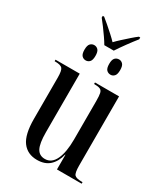

<svg xmlns="http://www.w3.org/2000/svg" viewBox="-216 -983 953 1091"><g transform="rotate(30 260.0 -438.0)"><path d="M217 -746Q206 -765 190 -788Q174 -811 157 -834Q140 -857 126 -874V-886H135Q149 -875 170.5 -856.5Q192 -838 213.5 -818.5Q235 -799 249 -784Q263 -799 284.5 -818.5Q306 -838 327 -856.5Q348 -875 363 -886H372V-874Q351 -848 324 -811Q297 -774 279 -746ZM168 -618Q153 -618 142.5 -629Q132 -640 132 -668Q132 -696 142.5 -707Q153 -718 168 -718Q183 -718 193.5 -707Q204 -696 204 -668Q204 -640 193.5 -629Q183 -618 168 -618ZM331 -618Q315 -618 304.5 -629Q294 -640 294 -668Q294 -696 304.5 -707Q315 -718 331 -718Q345 -718 355.5 -707Q366 -696 366 -668Q366 -640 355.5 -629Q345 -618 331 -618ZM211 10Q148 10 114 -35.5Q80 -81 80 -184V-454Q80 -500 69 -513Q58 -526 21 -526H18V-536H177V-152Q177 -79 193.5 -48Q210 -17 247 -17Q291 -17 313.5 -65Q336 -113 336 -196V-449Q336 -482 332.5 -498.5Q329 -515 316.5 -520.5Q304 -526 279 -526H277V-536H435V-82Q435 -35 446 -22.5Q457 -10 496 -10H499V0H337V-96H335Q323 -46 292.5 -18Q262 10 211 10Z"/></g></svg>

Font: Noto Serif Display ExtraCondensed Medium
Style: Regular
Weight: 500
Width: 2
Designer: Monotype Design Team
Foundry: Monotype Imaging Inc.
Version: Version 2.009